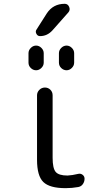

<svg xmlns="http://www.w3.org/2000/svg" viewBox="-20 -980 540 1010"><path d="M391.6 -65.4Q404.3 -68.4 414.6 -60.5Q424.8 -52.7 424.8 -40Q424.8 -24.4 416 -11.7Q407.2 1 391.6 3.9Q358.4 9.8 325.2 9.8Q241.2 9.8 208 -22.5Q174.8 -54.7 174.8 -139.6V-478.5Q174.8 -495.1 187 -507.3Q199.2 -519.5 216.3 -519.5Q233.4 -519.5 245.1 -507.8Q256.8 -496.1 256.8 -478.5V-150.4Q256.8 -94.7 272.9 -75.7Q289.1 -56.6 335 -56.6Q359.4 -57.6 391.6 -65.4ZM290 -700.2Q290 -715.8 302.2 -728Q314.5 -740.2 330.1 -740.2Q345.7 -740.2 357.9 -728Q370.1 -715.8 370.1 -700.2V-650.4Q370.1 -634.8 357.9 -622.6Q345.7 -610.4 330.1 -610.4Q314.5 -610.4 302.2 -622.1Q290 -633.8 290 -650.4ZM129.9 -650.4V-700.2Q129.9 -715.8 142.1 -728Q154.3 -740.2 169.9 -740.2Q185.5 -740.2 197.8 -728Q210 -715.8 210 -700.2V-650.4Q210 -634.8 197.8 -622.6Q185.5 -610.4 169.9 -610.4Q154.3 -610.4 142.1 -622.1Q129.9 -633.8 129.9 -650.4ZM320.3 -960Q336.9 -960 343.8 -943.8Q350.6 -927.7 339.8 -915L255.9 -820.3Q228.5 -790 190.4 -790Q177.7 -790 171.4 -802.2Q165 -814.5 171.9 -824.2L226.6 -910.2Q259.8 -960 320.3 -960Z"/></svg>

Font: Rounded-X Mgen+ 1m regular
Style: Regular
Weight: 400
Designer: [Source Han Sans]
Ryoko NISHIZUKA  (kana & ideographs); Paul D. Hunt (Latin, Greek & Cyrillic); Wenlong ZHANG  (bopomofo
Version: Version 1.059.20150602